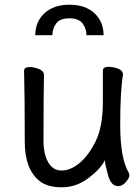

<svg xmlns="http://www.w3.org/2000/svg" viewBox="-20 -777 591 821"><path d="M147.9 -3.9Q85.9 -54.7 85.9 -170.9Q85.9 -367.7 83 -474.1Q83 -490.2 106.9 -490.2Q126 -490.2 147 -481.7Q168 -473.1 168 -456.1Q166 -368.2 166 -174.8Q166 -118.7 186 -83.3Q206.1 -47.9 243.2 -47.9Q281.2 -47.9 320.1 -79.8Q358.9 -111.8 389.4 -173.8Q419.9 -235.8 419.9 -341.8V-475.1Q419.9 -491.2 444.8 -491.2Q464.8 -491.2 485.4 -483.2Q505.9 -475.1 505.9 -458Q493.7 -384.8 494.1 -241.2Q494.1 -99.1 530.8 -38.1Q532.7 -34.2 533.2 -25.9Q533.2 -16.1 518.1 1.5Q502.9 19 484.9 19Q455.1 19 442.1 -27.6Q429.2 -74.2 428.2 -91.8Q410.2 -54.7 358.2 -15.4Q306.2 23.9 244.1 23.9Q182.1 23.9 147.9 -3.9ZM422.9 -626.5H349.6Q349.6 -655.3 332.8 -677Q315.9 -698.7 276.9 -698.7Q236.8 -698.7 220.5 -677Q204.1 -655.3 204.1 -626.5H130.9Q130.9 -684.1 170.2 -720.5Q209.5 -756.8 276.9 -756.8Q344.7 -756.8 383.8 -720.5Q422.9 -684.1 422.9 -626.5Z"/></svg>

Font: LXGW WenKai Screen R
Style: Regular
Weight: 400
Designer: Fontworks Inc.
Version: Version 1.235;May 31, 2022